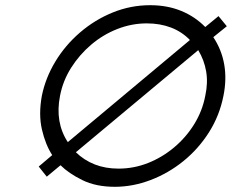

<svg xmlns="http://www.w3.org/2000/svg" viewBox="-20 -711 893 739"><path d="M422 8Q349 8 296.5 -18Q244 -44 213 -75L160 -31L129 -70L181 -114Q155 -154 141.5 -212Q128 -270 141 -342Q155 -411 193 -474Q231 -537 288 -586Q345 -635 414 -663Q483 -691 558 -691Q624 -691 677.5 -669Q731 -647 770 -607L821 -649L853 -610L801 -568Q833 -520 843 -463Q853 -406 840 -342Q825 -266 784.5 -202Q744 -138 686 -91Q628 -44 559.5 -18Q491 8 422 8ZM436 -62Q495 -62 549.5 -83.5Q604 -105 650 -143.5Q696 -182 727.5 -233Q759 -284 770 -342Q781 -392 773.5 -436Q766 -480 743 -518L272 -125Q304 -94 345 -78Q386 -62 436 -62ZM241 -164 711 -557Q680 -589 638 -605Q596 -621 545 -621Q487 -621 432 -599.5Q377 -578 331.5 -539.5Q286 -501 254 -450.5Q222 -400 211 -342Q201 -291 208.5 -246.5Q216 -202 241 -164Z"/></svg>

Font: Teachers
Style: Italic
Weight: 400
Italic angle: -11°
Designer: Alfredo Marco Pradil, Chank Diesel
Version: Version 1.001